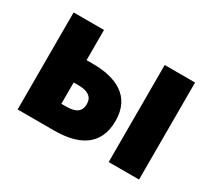

<svg xmlns="http://www.w3.org/2000/svg" viewBox="-112 -772 1080 975"><g transform="rotate(30 428.0 -284.5)"><path d="M72 0H286C424 0 532 -49 532 -198C532 -342 424 -392 286 -392H250V-569H72ZM606 0H784V-569H606ZM250 -136V-261H279C336 -261 363 -239 363 -199C363 -156 336 -136 279 -136Z"/></g></svg>

Font: Noto Sans JP Black
Style: Regular
Weight: 900
Designer: Ryoko NISHIZUKA  (kana, bopomofo & ideographs); Paul D. Hunt (Latin, Greek & Cyrillic); Sandoll Communications , Soo-you
Foundry: Adobe
Version: Version 2.002;hotconv 1.0.116;makeotfexe 2.5.65601